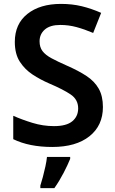

<svg xmlns="http://www.w3.org/2000/svg" viewBox="-20 -744 590 985"><path d="M508 -195Q508 -100 439 -45Q370 10 248 10Q130 10 48 -30V-150Q93 -130 147 -113.5Q201 -97 257 -97Q321 -97 351 -122Q381 -147 381 -188Q381 -233 343 -259Q305 -285 232 -316Q188 -335 148 -361Q108 -387 82 -427Q56 -467 56 -529Q56 -621 120.5 -672.5Q185 -724 293 -724Q350 -724 399.5 -712Q449 -700 499 -678L458 -575Q413 -594 372.5 -605Q332 -616 289 -616Q237 -616 210 -592.5Q183 -569 183 -532Q183 -502 198 -482Q213 -462 244.5 -445Q276 -428 326 -406Q383 -381 424 -354Q465 -327 486.5 -289Q508 -251 508 -195ZM340 71Q328 101 306.5 142.5Q285 184 259 221H187V208Q193 190 200 163.5Q207 137 213 109.5Q219 82 221 61H340Z"/></svg>

Font: Noto Sans Bassa Vah SemiBold
Style: Regular
Weight: 600
Designer: Monotype Design Team
Foundry: Monotype Imaging Inc.
Version: Version 2.002; ttfautohint (v1.8.4.7-5d5b)